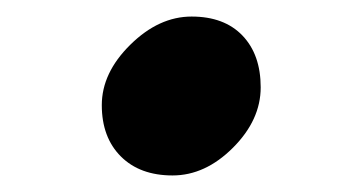

<svg xmlns="http://www.w3.org/2000/svg" viewBox="-20 -499 431 232"><path d="M211.5 -479Q251 -479 273 -456Q295 -433 295 -393.5Q295 -354 261.5 -320.5Q228 -287 188.5 -287Q149 -287 126 -310Q103 -333 103 -372Q103 -411 137.5 -445Q172 -479 211.5 -479Z"/></svg>

Font: Laila
Style: Bold
Weight: 700
Designer: Hitesh Malaviya
Foundry: Indian Type Foundry
Version: Version 1.302;PS 1.0;hotconv 1.0.78;makeotf.lib2.5.61930; tt